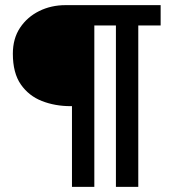

<svg xmlns="http://www.w3.org/2000/svg" viewBox="-20 -727 675 747"><path d="M260 0V-314H255Q194 -314 143 -334Q92 -354 61 -398.5Q30 -443 30 -518Q30 -577 58 -619Q86 -661 132.5 -684Q179 -707 235 -707H605V-628H518V0H431V-628H347V0Z"/></svg>

Font: Onest
Style: Regular
Weight: 400
Designer: Dmitri Voloshin, Andrey Kudryavtsev
Foundry: Dmitri Voloshin, Andrey Kudryavtsev
Version: Version 1.000;gftools[0.9.33]